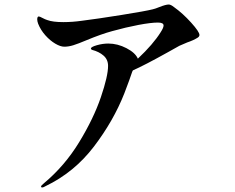

<svg xmlns="http://www.w3.org/2000/svg" viewBox="-20 -787 1040 851"><path d="M864 -632Q864 -625 856 -620Q837 -608 810 -599Q792 -592 775 -584L725 -556Q621 -498 569 -475L566 -469Q556 -438 531 -373Q483 -251 396 -137Q309 -23 182 38Q172 44 167 44Q162 44 162 39Q162 36 175 25Q267 -52 331 -157Q395 -262 427 -356Q459 -450 459 -495Q459 -523 439 -540.5Q419 -558 388 -566Q383 -568 383 -572Q383 -579 409 -586.5Q435 -594 460 -594Q501 -594 540.5 -573.5Q580 -553 591 -527Q659 -591 692 -644Q705 -664 705 -674Q705 -687 680 -687Q649 -687 593.5 -676.5Q538 -666 477 -649Q429 -636 364 -609Q326 -593 305 -586.5Q284 -580 265 -580Q248 -580 225 -593.5Q202 -607 181 -630.5Q160 -654 149 -682Q145 -693 145 -701Q145 -714 152 -714Q156 -714 168 -707.5Q180 -701 190 -698Q214 -689 261 -689Q301 -689 343 -695Q408 -703 517.5 -720.5Q627 -738 658 -746Q678 -752 687 -756Q715 -767 728 -767Q737 -767 752 -755Q790 -728 827 -687Q864 -646 864 -632Z"/></svg>

Font: Shippori Mincho
Style: Bold
Weight: 700
Designer: FONTDASU
Foundry: FONTDASU / Google Inc. / but / Adobe
Version: Version 3.110; ttfautohint (v1.8.3)